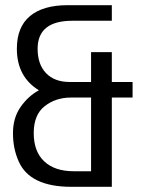

<svg xmlns="http://www.w3.org/2000/svg" viewBox="-20 -720 561 740"><path d="M249 -404H331V-519H411V-404H491V-344H411V0H255Q95 0 52 -98Q30 -147 30 -206.5Q30 -266 59.5 -308Q89 -350 130 -372Q45 -424 45 -532Q45 -616 95.5 -658Q146 -700 240 -700H411V-640H259Q125 -640 125 -532Q125 -472 157.5 -438Q190 -404 249 -404ZM331 -344H253Q195 -344 152.5 -311Q110 -278 110 -207Q110 -136 150.5 -98Q191 -60 264 -60H331Z"/></svg>

Font: Homenaje
Style: Regular
Weight: 400
Version: Version 1.002